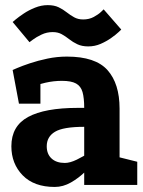

<svg xmlns="http://www.w3.org/2000/svg" viewBox="-20 -732 568 760"><path d="M196.7 8Q114.7 8 69.8 -38Q25 -84 25 -153Q25 -233 91.2 -269Q157.3 -305 288.3 -305H313.3V-230Q230 -230 197.5 -210.3Q165 -190.7 165 -153Q165 -122.3 184 -104.7Q203 -87 236.7 -87ZM67 -373 30 -455Q30 -455 48.7 -463Q67.3 -471 98.5 -481.5Q129.7 -492 167.7 -500Q205.7 -508 245 -508L225 -412Q192.3 -412 159.5 -404.5Q126.7 -397 101.3 -387.5Q76 -378 67 -373ZM453.3 -230 313.3 -305Q313.3 -344 306.7 -367.5Q300 -391 281 -401.5Q262 -412 225 -412L245 -508Q357.7 -508 405.5 -454.5Q453.3 -401 453.3 -302ZM396 -173.3 406.7 -166.7Q406.7 -166.7 395.7 -149Q384.7 -131.3 364.7 -105.3Q344.7 -79.3 318.2 -53.3Q291.7 -27.3 260.7 -9.7Q229.7 8 196.7 8L236.7 -87Q257 -87 283.8 -100Q310.7 -113 336.5 -130.2Q362.3 -147.3 379.2 -160.3Q396 -173.3 396 -173.3ZM453.3 -45 313.3 -60V-305L453.3 -230ZM313.3 -60 453.3 -140V0H313.3ZM443.3 0 416.7 -118.3 523.3 -91.7V0ZM140 -321.7H55L30 -455H140ZM30 -645Q30 -645 42 -655Q54 -665 73.8 -678.3Q93.7 -691.7 118.7 -701.7Q143.7 -711.7 168.7 -711.7Q194.7 -711.7 212.2 -703.2Q229.7 -694.7 244 -683.3Q258.3 -672 273.7 -663.5Q289 -655 309.3 -655Q333 -655 351.3 -665Q369.7 -675 380 -685Q390.3 -695 390.3 -695L460 -615Q460 -615 449.5 -605Q439 -595 420.2 -581.7Q401.3 -568.3 378.3 -558.3Q355.3 -548.3 329.3 -548.3Q304.3 -548.3 286.3 -556.8Q268.3 -565.3 254 -576.7Q239.7 -588 224.5 -596.5Q209.3 -605 188.7 -605Q165 -605 144.2 -595Q123.3 -585 110 -575Q96.7 -565 96.7 -565Z"/></svg>

Font: Epunda Slab Light
Style: Regular
Weight: 300
Designer: Simon Atzbach
Foundry: typofactur
Version: Version 1.102